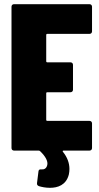

<svg xmlns="http://www.w3.org/2000/svg" viewBox="-20 -720 475 918"><path d="M420 -570V-688C420 -695 415 -700 408 -700H47C40 -700 35 -695 35 -688V-12C35 -5 40 0 47 0H165C167 0 170 1 172 3C198 28 210 51 206 69C202 86 191 91 178 90C170 89 165 91 164 99L157 155C156 163 159 167 166 170C179 174 198 178 219 178C256 178 296 165 309 115C311 106 312 97 312 88C312 60 302 32 281 6C278 3 280 0 284 0H408C415 0 420 -5 420 -12V-130C420 -137 415 -142 408 -142H206C203 -142 201 -144 201 -147V-274C201 -277 203 -279 206 -279H317C324 -279 329 -284 329 -291V-410C329 -417 324 -422 317 -422H206C203 -422 201 -424 201 -427V-553C201 -556 203 -558 206 -558H408C415 -558 420 -563 420 -570Z"/></svg>

Font: Barlow Condensed ExtraBold
Style: Regular
Weight: 800
Width: 3
Designer: Jeremy Tribby
Foundry: Tribby Type
Version: Version 1.422;hotconv 1.0.109;makeotfexe 2.5.65596